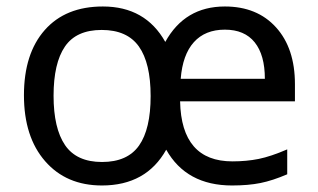

<svg xmlns="http://www.w3.org/2000/svg" viewBox="-20 -565 986 595"><path d="M540 -320.8H800.8Q800.8 -394.5 769.3 -433.8Q737.8 -473.1 676.8 -473.1Q615.7 -473.1 580.8 -434.3Q545.9 -395.5 540 -320.8ZM181.2 -420.7Q146 -369.1 146 -268.3Q146 -167.5 181.6 -115.2Q217.3 -63 296.1 -63Q375 -63 410.9 -114Q446.8 -165 446.8 -267.3Q446.8 -369.6 410.4 -420.9Q374 -472.2 295.2 -472.2Q216.3 -472.2 181.2 -420.7ZM894 -304.2V-251H538.1Q542 -64.9 700.2 -64.9Q744.1 -64.9 781.7 -72.5Q819.3 -80.1 870.1 -102.1V-24.9Q824.7 -5.4 787.1 2.2Q749.5 9.8 699.2 9.8Q557.6 9.8 495.1 -101.1Q433.1 9.8 295.9 9.8Q185.5 9.8 119.9 -65.4Q54.2 -140.6 54.2 -269.8Q54.2 -398.9 118.7 -471.9Q183.1 -544.9 298.8 -544.9Q430.7 -544.9 492.2 -435.1Q552.7 -544.9 676.8 -544.9Q776.9 -544.9 835.4 -480.2Q894 -415.5 894 -304.2Z"/></svg>

Font: NotoSans
Style: Regular
Weight: 400
Designer: Monotype Design team
Foundry: Monotype Imaging Inc.
Version: Version 1.04